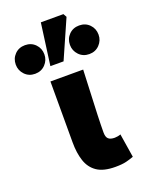

<svg xmlns="http://www.w3.org/2000/svg" viewBox="-226 -871 740 959"><g transform="rotate(-20 144.0 -391.0)"><path d="M218 12Q155 12 120.5 -11.5Q86 -35 72 -77.5Q58 -120 58 -176V-500H232Q230 -445 227 -381.5Q224 -318 222 -261.5Q220 -205 220 -170Q220 -145 231 -135.5Q242 -126 264 -126Q270 -126 279.5 -127.5Q289 -129 296 -132L316 -6Q298 1 276 6.5Q254 12 218 12ZM0 -562Q-33 -562 -54.5 -584.5Q-76 -607 -76 -638Q-76 -670 -54.5 -692Q-33 -714 0 -714Q33 -714 54.5 -692Q76 -670 76 -638Q76 -607 54.5 -584.5Q33 -562 0 -562ZM288 -562Q255 -562 233.5 -584.5Q212 -607 212 -638Q212 -670 233.5 -692Q255 -714 288 -714Q321 -714 342.5 -692Q364 -670 364 -638Q364 -607 342.5 -584.5Q321 -562 288 -562ZM84 -572 114 -794H234L244 -776L154 -572Z"/></g></svg>

Font: Source Sans 3 Black
Style: Regular
Weight: 900
Designer: Paul D. Hunt
Foundry: Adobe
Version: Version 3.046;hotconv 1.0.118;makeotfexe 2.5.65603